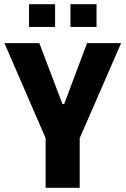

<svg xmlns="http://www.w3.org/2000/svg" viewBox="-20 -893 597 913"><path d="M197 0V-236L1 -688H167L277 -398H285L394 -688H556L359 -236V0ZM118 -765V-873H242V-765ZM315 -765V-873H439V-765Z"/></svg>

Font: Saira Semi Condensed
Style: Bold
Weight: 700
Width: 4
Designer: Hector Gatti with collaboration of the Omnibus-Type team
Foundry: Omnibus-Type
Version: Version 1.001; ttfautohint (v1.8)